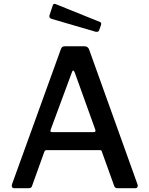

<svg xmlns="http://www.w3.org/2000/svg" viewBox="-20 -984 781 1004"><path d="M53 0Q46 0 43 -6Q40 -12 43 -21L298 -726Q301 -735 306 -738.5Q311 -742 320 -742H421Q440 -742 446 -725L699 -20Q702 -13 699 -6.5Q696 0 688 0H594Q581 0 577 -12L513 -190Q512 -195 509.5 -197Q507 -199 501 -199H224Q215 -199 212 -191L147 -10Q145 -5 141.5 -2.5Q138 0 130 0H53ZM470 -293Q483 -293 478 -307L370 -607Q366 -615 362.5 -615Q359 -615 356 -606L245 -306Q240 -293 252 -293ZM256 -956Q260 -967 270 -963L503 -869Q512 -865 508 -853L499 -827Q496 -820 492.5 -818.5Q489 -817 480 -818L251 -885Q234 -890 239 -905Z"/></svg>

Font: Libre Franklin Medium
Style: Regular
Weight: 500
Designer: Pablo Impallari, Rodrigo Fuenzalida, Nhung Nguyen
Foundry: Impallari Type
Version: Version 3.000